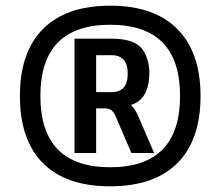

<svg xmlns="http://www.w3.org/2000/svg" viewBox="-20 -898 775 675"><path d="M367 -243Q212 -243 131 -324.5Q50 -406 50 -560.5Q50 -715 131.5 -796.5Q213 -878 367.5 -878Q522 -878 603.5 -796Q685 -714 685 -560Q685 -406 603.5 -324.5Q522 -243 367 -243ZM367.5 -811Q122 -811 122 -560.5Q122 -310 367.5 -310Q613 -310 613 -560.5Q613 -811 367.5 -811ZM242 -762H373Q458 -762 484 -720Q505 -686 505 -643Q505 -548 440 -529Q454 -516 464 -494L522 -360H442L386 -490Q375 -517 350 -517H318V-360H242ZM318 -574H372Q429 -574 429 -639Q429 -704 372 -704H318Z"/></svg>

Font: Sintony
Style: Bold
Weight: 700
Designer: Eduardo Rodriguez Tunni
Foundry: Eduardo Rodriguez Tunni
Version: Version 1.001